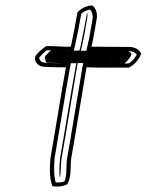

<svg xmlns="http://www.w3.org/2000/svg" viewBox="-20 -650 534 699"><path d="M112 -450C100 -437 111 -409 139 -407C168 -405 191 -405 220 -405C200 -294 183 -184 164 -76C159 -28 162 7 171 28C190 31 208 29 225 21C243 -13 234 -44 240 -78C259 -184 276 -295 295 -405C345 -403 398 -404 449 -404C467 -412 486 -432 494 -454C489 -468 472 -479 451 -479C404 -479 359 -480 313 -480C321 -514 326 -546 332 -581C336 -602 328 -622 316 -630C294 -630 273 -618 262 -605C254 -561 247 -522 238 -480C206 -479 180 -483 148 -482C136 -474 123 -463 112 -450ZM123 -441C132 -451 142 -461 150 -467C179 -467 203 -464 235 -465H249L252 -479C261 -519 269 -560 276 -600C284 -607 296 -614 308 -615C315 -608 319 -594 317 -581C311 -546 306 -514 298 -481L294 -465H310C356 -465 402 -464 449 -464C462 -464 473 -458 478 -451C470 -436 459 -425 448 -419C397 -419 347 -418 299 -420L283 -421L280 -405C261 -295 244 -184 225 -78C219 -42 225 -15 215 10C205 14 194 15 183 14C177 -5 175 -35 179 -76C198 -185 215 -294 235 -405L238 -420H223C194 -420 170 -420 142 -422C125 -423 122 -438 123 -441ZM145 -446C141 -442 144 -427 151 -422C174 -421 195 -420 223 -420H258L255 -405C235 -294 218 -184 199 -76C196 -46 195 -21 198 -2C203 -26 200 -50 205 -78C224 -184 241 -295 260 -405L263 -421L301 -420C342 -418 387 -419 433 -419C442 -426 454 -439 459 -453C456 -459 450 -463 447 -464C400 -464 354 -465 310 -465H274L278 -480C286 -514 291 -546 297 -581C298 -589 300 -596 297 -604C289 -559 282 -522 273 -480L269 -466L238 -465C208 -464 186 -466 166 -467C159 -461 153 -455 145 -446Z"/></svg>

Font: Snowfall
Style: EcoObl
Weight: 400
Designer: Jasper
Foundry: Cannot Into Space Fonts
Version: Version 0.9